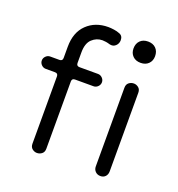

<svg xmlns="http://www.w3.org/2000/svg" viewBox="-89 -500 543 585"><g transform="rotate(20 182.5 -207.5)"><path d="M92 10Q84 10 77 4.5Q70 -1 70 -12V-230Q70 -240 60 -240H30Q22 -240 16 -246Q10 -252 10 -260Q10 -268 16 -274Q22 -280 30 -280H60Q70 -280 70 -290V-326Q70 -373 97 -399Q124 -425 166 -425Q174 -425 184.5 -423.5Q195 -422 202 -419Q215 -415 215 -400Q215 -389 207 -381.5Q199 -374 187 -377Q181 -379 174.5 -380Q168 -381 163 -381Q144 -381 129.5 -367.5Q115 -354 115 -324V-290Q115 -280 125 -280H185Q193 -280 199 -274Q205 -268 205 -260Q205 -252 199 -246Q193 -240 185 -240H125Q115 -240 115 -230V-12Q115 -1 108 4.5Q101 10 92 10ZM298 10Q288 10 281.5 3.5Q275 -3 275 -13V-268Q275 -279 282 -284.5Q289 -290 298 -290Q306 -290 313 -284.5Q320 -279 320 -268V-13Q320 -3 314 3.5Q308 10 298 10ZM295 -356Q279 -356 269.5 -365.5Q260 -375 260 -390Q260 -406 269.5 -415.5Q279 -425 295 -425Q311 -425 320.5 -415.5Q330 -406 330 -390Q330 -375 320.5 -365.5Q311 -356 295 -356Z"/></g></svg>

Font: Dongle Light
Style: Regular
Weight: 300
Designer: Yanghee Ryu
Foundry: Yanghee Ryu
Version: Version 2.000